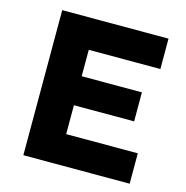

<svg xmlns="http://www.w3.org/2000/svg" viewBox="-104 -798 866 895"><g transform="rotate(15 329.0 -350.0)"><path d="M87.2 -700H600.2V-553.4H254.6V-146.6H600.2V0H87.2ZM168.6 -426H545.2V-286H168.6Z"/></g></svg>

Font: Easer Grotesk Variable
Style: Regular
Weight: 400
Designer: Boardeaser, Bonnie Shaver-Troup, Thomas Jockin
Foundry: Lexend
Version: Version 1.001;Glyphs 3.1.2 (3151)